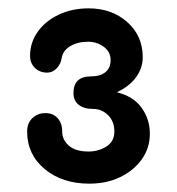

<svg xmlns="http://www.w3.org/2000/svg" viewBox="-20 -816 424 460"><path d="M194 -376Q129 -376 87 -411Q45 -446 45 -501Q45 -521 57.5 -533Q70 -545 89 -545Q107 -545 118 -533Q129 -521 129 -501Q129 -481 145 -467Q161 -453 192 -453Q216 -453 235 -465Q254 -477 254 -501Q254 -525 239 -540Q224 -555 203 -555Q181 -555 168.5 -565Q156 -575 156 -593Q156 -633 198 -633Q220 -633 232.5 -643Q245 -653 245 -672Q245 -692 228.5 -704Q212 -716 191 -716Q166 -716 148.5 -705.5Q131 -695 128 -678Q126 -663 116 -652.5Q106 -642 93 -642Q75 -642 63.5 -653.5Q52 -665 52 -682Q52 -714 70.5 -740Q89 -766 121 -781Q153 -796 192 -796Q248 -796 285 -763Q322 -730 322 -679Q322 -653 306 -631Q290 -609 260 -595Q300 -585 319.5 -557.5Q339 -530 339 -496Q339 -461 319.5 -434Q300 -407 267.5 -391.5Q235 -376 194 -376Z"/></svg>

Font: Comfortaa
Style: Bold
Weight: 700
Designer: Johan Aakerlund
Foundry: Johan Aakerlund
Version: Version 3.104; ttfautohint (v1.8.1.43-b0c9)